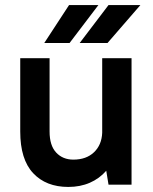

<svg xmlns="http://www.w3.org/2000/svg" viewBox="-20 -730 605 759"><path d="M250 9Q162 9 111 -45.5Q60 -100 60 -210V-500H176V-210Q176 -155 202 -127Q228 -99 270 -99Q321 -99 351.5 -128Q382 -157 384 -205V-500H500V0H409L400 -55Q373 -24 335 -7.5Q297 9 250 9ZM253 -710H369L255 -560H155ZM409 -710H535L405 -560H295Z"/></svg>

Font: PT Root UI Web Bold
Style: Regular
Weight: 700
Designer: Vitaly Kuzmin
Foundry: ParaType Ltd.
Version: Version 1.000W